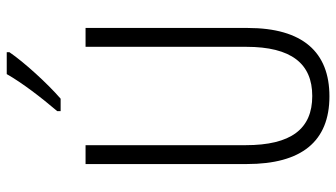

<svg xmlns="http://www.w3.org/2000/svg" viewBox="-234 -754 998 570"><g transform="rotate(-90 265.0 -469.0)"><path d="M220 -798V-788H257C302 -827 365 -896 395 -940V-948H330C304 -902 260 -845 220 -798ZM264 10C395 10 467 -69 467 -233V-714H411V-237C411 -103 361 -41 265 -41C167 -41 119 -104 119 -239V-714H63V-235C63 -73 130 10 264 10Z"/></g></svg>

Font: Noto Sans Mono Condensed Light
Style: Regular
Weight: 300
Width: 3
Designer: Monotype Design Team
Foundry: Monotype Imaging Inc.
Version: Version 2.014